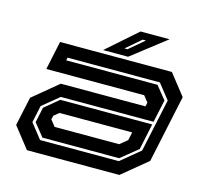

<svg xmlns="http://www.w3.org/2000/svg" viewBox="-100 -803 988 917"><g transform="rotate(15 394.0 -344.0)"><path d="M108 0 27 -103 57.5 -245.5 182 -348.5H600.5L605 -368L581 -398.5H97L127 -540H680L761 -437L690 -103L565 0ZM156 -63H545.5L640 -141L696 -403L637.5 -477H181L178 -463H629.5L681 -399L657 -287.5H198.5L116.5 -220.5L98.5 -136ZM164 -77 113.5 -140 129.5 -215.5 199.5 -273.5H654L627 -145L543.5 -77ZM207 -141.5H526L563 -172L571.5 -212H212L186.5 -191L182.5 -172ZM335.5 -556 485.5 -688H629L459 -556ZM432 -590H447L521.5 -653H505.5Z"/></g></svg>

Font: Tourney Expanded Regular
Style: Bold Italic
Weight: 700
Width: 7
Italic angle: -12°
Designer: Tyler Finck
Foundry: Etcetera Type Co
Version: Version 1.010; ttfautohint (v1.8.3)